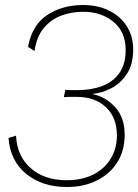

<svg xmlns="http://www.w3.org/2000/svg" viewBox="-20 -736 552 767"><path d="M248 11Q149 11 85 -41Q21 -93 14 -185L44 -194Q48 -112 103 -64Q158 -16 246 -16Q308 -16 353 -39Q398 -62 422.5 -102.5Q447 -143 447 -194Q447 -267 403 -308Q359 -349 286 -349Q266 -349 257 -349Q248 -349 235 -348L241 -377Q254 -376 264 -376Q274 -376 290 -376Q345 -376 388.5 -392.5Q432 -409 457 -444.5Q482 -480 482 -536Q482 -609 433 -649Q384 -689 312 -689Q266 -689 224.5 -673.5Q183 -658 154.5 -623.5Q126 -589 118 -532L92 -549Q108 -636 168.5 -676Q229 -716 312 -716Q370 -716 415 -694Q460 -672 486 -632Q512 -592 512 -538Q512 -479 487 -441Q462 -403 424.5 -383.5Q387 -364 350 -361V-360Q401 -350 439.5 -308.5Q478 -267 478 -198Q478 -134 448.5 -87.5Q419 -41 367 -15Q315 11 248 11Z"/></svg>

Font: Prodigy Sans ExtraLight
Style: Italic
Weight: 200
Italic angle: -13°
Designer: Wei Huang
Foundry: Wei Huang
Version: Version 1.003; ttfautohint (v1.8.3)